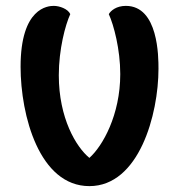

<svg xmlns="http://www.w3.org/2000/svg" viewBox="-20 -633 609 653"><path d="M284 0C453 0 519 -244 519 -399C519 -439 519 -613 408 -613C376 -613 357 -597 350 -585C367 -548 389 -465 389 -381C389 -242 329 -136 284 -96C239 -133 180 -231 180 -377C180 -465 202 -548 219 -585C211 -603 182 -613 163 -613C144 -613 50 -608 50 -406C50 -240 114 0 284 0Z"/></svg>

Font: Mesarto
Style: Regular
Weight: 700
Designer: Mohamed Gaber
Foundry: Kief Type Foundry
Version: Version 2.020